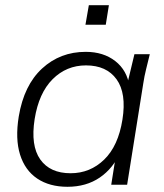

<svg xmlns="http://www.w3.org/2000/svg" viewBox="-20 -709 631 737"><path d="M239 8Q170 8 123 -23.5Q76 -55 57 -115.5Q38 -176 52 -262Q72 -382 141.5 -446Q211 -510 309 -510Q377 -510 422.5 -474.5Q468 -439 477 -377L466 -376L496 -501H555Q548 -472 541 -444Q534 -416 530 -389L468 0H407L427 -126H442Q415 -63 363 -27.5Q311 8 239 8ZM251 -44Q326 -44 380 -96.5Q434 -149 450 -250Q466 -351 427.5 -404.5Q389 -458 310 -458Q235 -458 182 -405Q129 -352 113 -252Q97 -150 134.5 -97Q172 -44 251 -44ZM308 -614 321 -689H398L386 -614Z"/></svg>

Font: Mulish ExtraLight Light
Style: Italic
Weight: 300
Italic angle: -9°
Version: Version 3.603